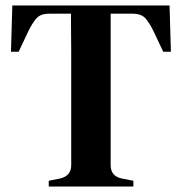

<svg xmlns="http://www.w3.org/2000/svg" viewBox="-20 -681 664 701"><path d="M158 0V-21L198 -29Q240 -38 240 -78V-351Q240 -421 240 -491Q240 -561 239 -631H160Q128 -631 113 -614Q98 -597 83 -566L48 -492H20L25 -661H599L604 -492H576L541 -566Q526 -597 511 -614Q496 -631 464 -631H384V-78Q384 -37 426 -29L467 -21V0Z"/></svg>

Font: DeepMind Serif Text
Style: Regular
Weight: 400
Designer: Frank Grießhammer / Modifications: Colophon Foundry
Foundry: Colophon Foundry
Version: Version 5.003; ttfautohint (v1.8.2)